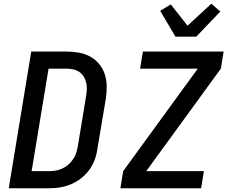

<svg xmlns="http://www.w3.org/2000/svg" viewBox="-20 -1012 1240 1032"><path d="M27 0 148 -735H337Q371 -735 404 -729Q437 -723 464.5 -708Q492 -693 512.5 -668.5Q533 -644 543 -613.5Q553 -583 553.5 -549.5Q554 -516 549 -482L503 -209Q499 -180 488 -151Q477 -122 458 -96.5Q439 -71 414 -52Q389 -33 360 -21Q331 -9 301.5 -4.5Q272 0 243 0ZM150 -92H243Q261 -92 279 -95Q297 -98 314.5 -106Q332 -114 346.5 -126.5Q361 -139 372 -155Q383 -171 389 -188.5Q395 -206 398 -224L443 -497Q446 -515 446.5 -533.5Q447 -552 443 -569Q439 -586 429.5 -601Q420 -616 406 -625.5Q392 -635 374 -639Q356 -643 338 -643H241ZM627 0 642 -92 1043 -643H733L748 -735H1182L1167 -643L766 -92H1076L1061 0ZM923 -815 841 -954 898 -988 988 -874 1116 -992 1164 -950 1035 -815Z"/></svg>

Font: Iosevka Aile Semibold
Style: Italic
Weight: 600
Italic angle: -9°
Designer: Belleve Invis
Foundry: Belleve Invis
Version: Version 31.1.0; ttfautohint (v1.8.4)